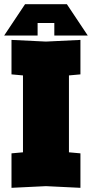

<svg xmlns="http://www.w3.org/2000/svg" viewBox="-25 -895 440 919"><path d="M30 4V-161L85 -166V-534L30 -539V-704L195 -696L360 -704V-539L305 -534V-166L360 -161V4L195 -4ZM155 -725H-5L95 -875H295L395 -725H235V-785H155Z"/></svg>

Font: Tektur SemiCondensed Black
Style: Regular
Weight: 900
Width: 4
Designer: Adam Jagosz
Foundry: Adam Jagosz
Version: Version 1.005;gftools[0.9.30]